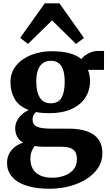

<svg xmlns="http://www.w3.org/2000/svg" viewBox="-20 -871 660 1156"><path d="M278.5 265.5Q220 265.5 172.8 255.5Q125.5 245.5 92 226Q58.5 206.5 40.5 177.2Q22.5 148 22.5 109Q22.5 78 35.2 54Q48 30 70 13.2Q92 -3.5 119.5 -12Q94.5 -26.5 83 -48.8Q71.5 -71 71.5 -99Q71.5 -121 81.5 -142Q91.5 -163 110 -180.2Q128.5 -197.5 153 -208.5Q94 -231 68.5 -275Q43 -319 43 -376Q43 -434.5 77.2 -476.2Q111.5 -518 168 -540.2Q224.5 -562.5 291 -562.5Q353 -562.5 397 -550.8Q441 -539 469.5 -515.5Q481 -531.5 509.5 -548Q538 -564.5 573 -564.5H606.5L606 -450.5H509Q513 -442.5 515.8 -431.8Q518.5 -421 520.2 -409.5Q522 -398 522 -386Q522.5 -326.5 493 -282.2Q463.5 -238 408.8 -213.8Q354 -189.5 277 -189.5Q255 -189.5 234.2 -191.2Q213.5 -193 196.5 -196.5Q186.5 -186.5 181.2 -176Q176 -165.5 176 -151.5Q176 -121.5 201 -109Q226 -96.5 286.5 -96.5H392.5Q459.5 -96.5 505 -80Q550.5 -63.5 573.5 -30.8Q596.5 2 596.5 51Q596.5 101 570.2 140.5Q544 180 498.8 208Q453.5 236 396.8 250.8Q340 265.5 278.5 265.5ZM295.5 199Q333 199 366.8 187Q400.5 175 421.8 150.5Q443 126 443 88.5Q443 61.5 434 45Q425 28.5 403.8 20.5Q382.5 12.5 346 12.5H238Q224.5 12.5 212 11.2Q199.5 10 188.5 8Q178 21.5 170.5 40.5Q163 59.5 163 85.5Q163 121 177.8 146.2Q192.5 171.5 222 185.2Q251.5 199 295.5 199ZM286 -249Q331.5 -249 350.5 -283Q369.5 -317 369.5 -377.5Q369.5 -420.5 360.5 -448.8Q351.5 -477 333 -491Q314.5 -505 286.5 -505Q258 -505 238.5 -491.2Q219 -477.5 208.8 -450Q198.5 -422.5 198.5 -381Q198.5 -340.5 207.5 -310.8Q216.5 -281 235.8 -265Q255 -249 286 -249ZM148.5 -606.5 101.5 -643 249.5 -851H338L485.5 -642.5L437.5 -606.5L293.5 -748.5Z"/></svg>

Font: Merriweather 36pt ExtraBold
Style: Regular
Weight: 800
Designer: Eben Sorkin
Foundry: Eben Sorkin
Version: Version 2.100